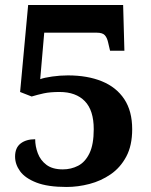

<svg xmlns="http://www.w3.org/2000/svg" viewBox="-20 -734 599 764"><path d="M245 10Q170 10 125 -7.5Q80 -25 60 -52.5Q40 -80 40 -111Q40 -146 62 -163Q84 -180 120 -180Q120 -152 130.5 -124Q141 -96 165 -78Q189 -60 230 -60Q263 -60 291 -74.5Q319 -89 336 -124Q353 -159 353 -220Q353 -295 317.5 -331.5Q282 -368 217 -368Q179 -368 154 -362.5Q129 -357 106 -350L60 -368L92 -714H470L475 -532H418L410 -566Q406 -584 397 -594Q388 -604 364 -604H156L140 -419Q156 -425 187.5 -429.5Q219 -434 250 -434Q328 -434 385.5 -410.5Q443 -387 474.5 -339.5Q506 -292 506 -220Q506 -155 482.5 -111Q459 -67 420.5 -40.5Q382 -14 336 -2Q290 10 245 10Z"/></svg>

Font: Noto Serif Vithkuqi
Style: Regular
Weight: 400
Version: Version 1.005